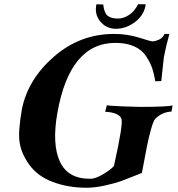

<svg xmlns="http://www.w3.org/2000/svg" viewBox="-20 -866 833 900"><path d="M789 -372 784 -343Q739 -341 708 -309Q699 -300 688 -260.5Q677 -221 669 -181Q661 -141 653.5 -99.5Q646 -58 645 -55Q643 -55 614 -43Q585 -31 552.5 -19Q520 -7 472.5 3.5Q425 14 385 14Q300 14 227.5 -13Q155 -40 115 -97Q80 -147 72 -198Q64 -249 83 -356Q112 -496 234 -601.5Q356 -707 515 -707Q577 -707 632 -689.5Q687 -672 695 -672Q707 -672 725 -680Q743 -688 751 -707H774Q758 -650 748 -597L736 -486L708 -485Q702 -521 693.5 -546Q685 -571 665.5 -601.5Q646 -632 609.5 -648.5Q573 -665 521 -665Q307 -665 249 -337Q223 -191 260.5 -109Q298 -27 404 -28Q428 -28 464.5 -50Q501 -72 514 -88Q559 -288 549 -310Q536 -339 473 -342L481 -373Q488 -370 552 -367.5Q616 -365 634 -365Q766 -365 789 -372ZM432 -846 464 -845Q468 -806 484 -792.5Q500 -779 533 -779Q559 -779 585 -796Q611 -813 627 -846H663Q657 -797 614.5 -764Q572 -731 522 -731Q477 -732 449.5 -766Q422 -800 432 -846Z"/></svg>

Font: GFS Artemisia
Style: Bold Italic
Weight: 700
Italic angle: -12°
Designer: Designed by Takis Katsoulidis and George D. Matthiopoulos.
Foundry: Designed by Takis Katsoulidis and George D. Matthiopoulos.
Version: Version 1.0